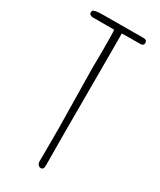

<svg xmlns="http://www.w3.org/2000/svg" viewBox="-194 -819 740 890"><g transform="rotate(30 176.0 -374.5)"><path d="M186.5 5.9Q193.4 5.9 196.8 1.5Q199.7 -2.4 200.4 -6.6Q201.2 -10.7 201.2 -20.5V-23.4L200.7 -97.2L200.2 -179.7V-585.9V-663.6L199.7 -721.7H199.2L208 -722.7L252.9 -723.1H297.4Q316.4 -723.1 316.4 -737.8Q316.4 -746.6 312 -750.7Q307.6 -754.9 295.4 -754.9L185.5 -754.4L85.4 -753.9Q60.1 -753.9 45.4 -751.5Q32.7 -748.5 29.5 -745.6Q26.4 -742.7 26.4 -734.9Q26.4 -727.5 32.7 -723.6Q39.1 -719.7 47.4 -719.7H160.2Q162.6 -719.7 162.6 -611.8Q162.6 -563 162.1 -546.9L161.6 -518.1Q161.6 -476.1 164.1 -357.9Q166.5 -239.3 166.5 -198.2V-108.9Q166.5 -37.6 166 -19.5Q166 -8.8 171.4 -1.5Q176.8 5.9 186.5 5.9Z"/></g></svg>

Font: Amatica SC
Style: Regular
Weight: 400
Designer: Vernon Adams, Ben Nathan
Foundry: newtypography
Version: Version 2.001